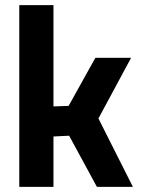

<svg xmlns="http://www.w3.org/2000/svg" viewBox="-20 -727 548 747"><path d="M55 0V-707H188V-313L247 -315L351 -502H490L363 -266L497 0H357L249 -199L188 -196V0Z"/></svg>

Font: Cairo Play
Style: Bold
Weight: 700
Version: Version 3.119